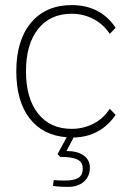

<svg xmlns="http://www.w3.org/2000/svg" viewBox="-20 -530 496 754"><path d="M411 -103 434 -79Q406 -37 364 -14Q322 9 269 10L241 63Q284 63 308.5 80.5Q333 98 333 128Q333 163 309.5 183.5Q286 204 246 204Q212 204 188 200L191 177Q203 179 235 179Q272 179 288.5 168Q305 157 305 132Q305 107 284 96.5Q263 86 216 86L206 75L242 9Q148 2 96 -65.5Q44 -133 44 -250Q44 -372 102 -441Q160 -510 262 -510Q318 -510 361.5 -487.5Q405 -465 434 -421L411 -397Q387 -434 347.5 -455Q308 -476 261 -476Q177 -476 129.5 -416Q82 -356 82 -250Q82 -144 129.5 -84Q177 -24 261 -24Q308 -24 347.5 -44.5Q387 -65 411 -103Z"/></svg>

Font: Sarabun Thin
Style: Regular
Weight: 250
Designer: Suppakit Chalermlarp | Katatrad Co.,Ltd.
Foundry: Cadson Demak Co.,Ltd.
Version: Version 1.000; ttfautohint (v1.6)